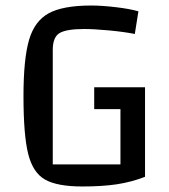

<svg xmlns="http://www.w3.org/2000/svg" viewBox="-20 -660 610 695"><path d="M505 -344V-20Q456 -1 403.5 7Q351 15 278 15Q187 15 143 -10Q99 -35 82 -103Q65 -171 65 -312Q65 -446 85 -515Q105 -584 156.5 -612Q208 -640 310 -640Q349 -640 399.5 -634Q450 -628 481 -619L468 -537Q428 -545 373.5 -550Q319 -555 285 -555Q221 -555 196 -540.5Q171 -526 171 -479V-65H416V-265H321V-344Z"/></svg>

Font: Changa
Style: Regular
Weight: 400
Designer: Eduardo Rodriguez Tunni
Foundry: Eduardo Rodriguez Tunni
Version: Version 2.002; ttfautohint (v1.5.10-5e6f)